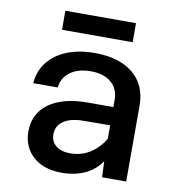

<svg xmlns="http://www.w3.org/2000/svg" viewBox="-83 -808 816 894"><g transform="rotate(10 325.0 -361.0)"><path d="M457 0 452 -117V-365Q452 -417 417 -447Q382 -477 320 -477Q261 -477 223.5 -450Q186 -423 181 -376H65Q70 -435 103.5 -477Q137 -519 193.5 -541.5Q250 -564 324 -564Q400 -564 455.5 -540Q511 -516 541 -470Q571 -424 571 -358V0ZM265 12Q211 12 169.5 -8Q128 -28 105 -65Q82 -102 82 -151Q82 -236 148 -283.5Q214 -331 331 -331H466V-245L327 -244Q267 -244 233 -221.5Q199 -199 199 -157Q199 -124 223.5 -104Q248 -84 291 -84Q346 -84 389.5 -113.5Q433 -143 460 -195L473 -111Q447 -50 394 -19Q341 12 265 12ZM154 -644V-734H488V-644Z"/></g></svg>

Font: Azeret Mono Thin Medium
Style: Regular
Weight: 500
Version: Version 1.002